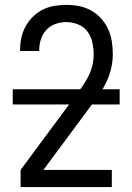

<svg xmlns="http://www.w3.org/2000/svg" viewBox="-20 -763 540 783"><path d="M64 0V-70L284 -367Q298 -386 312.5 -406Q327 -426 338.5 -448Q350 -470 356 -493.5Q362 -517 362 -542Q362 -566 356.5 -590.5Q351 -615 336.5 -634.5Q322 -654 298.5 -663.5Q275 -673 251 -673Q228 -673 206.5 -665.5Q185 -658 169.5 -641.5Q154 -625 147 -603.5Q140 -582 140 -559V-555H62V-561Q62 -586 67.5 -610.5Q73 -635 85 -656.5Q97 -678 115 -695.5Q133 -713 155 -724Q177 -735 201.5 -739Q226 -743 251 -743Q277 -743 303 -738Q329 -733 352 -720Q375 -707 392.5 -687.5Q410 -668 421 -644Q432 -620 436 -594Q440 -568 440 -542Q440 -512 433 -483Q426 -454 413 -427Q400 -400 383 -376Q366 -352 348 -328L347 -326Q346 -326 346 -326V-325L157 -70H436V0ZM32 -337V-399H468V-337Z"/></svg>

Font: HulyMono
Style: Regular
Weight: 400
Monospace: yes
Designer: Belleve Invis
Foundry: Belleve Invis
Version: Version 33.2.5; ttfautohint (v1.8.4)